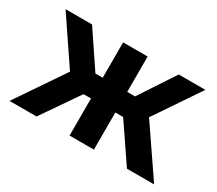

<svg xmlns="http://www.w3.org/2000/svg" viewBox="-101 -730 1058 936"><g transform="rotate(30 428.0 -262.0)"><path d="M22 0 206 -271 35 -524H184L318 -325H359V-524H497V-325H541L672 -524H822L651 -271L836 0H683L541 -209H497V0H360V-209H318L174 0Z"/></g></svg>

Font: Raleway-v4020
Style: Bold
Weight: 700
Designer: Matt McInerney, Pablo Impallari, Rodrigo Fuenzalida
Foundry: Matt McInerney, Pablo Impallari, Rodrigo Fuenzalida
Version: Version 4.020;PS 004.020;hotconv 1.0.88;makeotf.lib2.5.64775